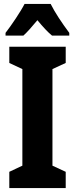

<svg xmlns="http://www.w3.org/2000/svg" viewBox="-20 -950 379 970"><path d="M236 -930H104C86 -894 37 -821 8 -784V-770H98C116 -786 141 -814 169 -848C197 -814 221 -788 243 -770H330V-784C292 -835 258 -886 236 -930ZM312 0V-82L245 -113V-601L312 -632V-714H27V-632L93 -601V-113L27 -82V0Z"/></svg>

Font: Noto Sans Georgian ExtraCondensed ExtraBold
Style: Regular
Weight: 800
Width: 2
Designer: Monotype Design Team, Akaki Razmadze
Foundry: Google LLC
Version: Version 2.005